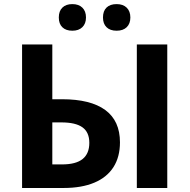

<svg xmlns="http://www.w3.org/2000/svg" viewBox="-20 -935 946 955"><path d="M89.8 -713.9H240.2V-441.4H288.6Q430.7 -441.4 503.7 -387.7Q576.7 -334 576.7 -227.1Q576.7 -154.3 544.2 -103.5Q511.7 -52.7 449 -26.4Q386.2 0 296.9 0H89.8ZM424.3 -224.6Q424.3 -276.9 390.4 -301.5Q356.4 -326.2 284.7 -326.2H240.2V-117.2H288.1Q357.4 -117.2 390.9 -144Q424.3 -170.9 424.3 -224.6ZM660.6 -713.9H812V0H660.6ZM492.2 -848.1Q492.2 -880.4 510 -897.5Q527.8 -914.6 560.1 -914.6Q592.3 -914.6 610.4 -896.7Q628.4 -878.9 628.4 -848.1Q628.4 -817.4 610.4 -799.8Q592.3 -782.2 560.1 -782.2Q527.8 -782.2 510 -799.6Q492.2 -816.9 492.2 -848.1ZM272.5 -848.1Q272.5 -879.9 290.3 -897.2Q308.1 -914.6 339.8 -914.6Q371.6 -914.6 389.6 -897Q407.7 -879.4 407.7 -848.1Q407.7 -817.4 389.6 -799.8Q371.6 -782.2 339.8 -782.2Q308.1 -782.2 290.3 -799.3Q272.5 -816.4 272.5 -848.1Z"/></svg>

Font: Viking Open Sans
Style: Bold
Weight: 700
Foundry: Ascender Corporation
Version: Version 2.001